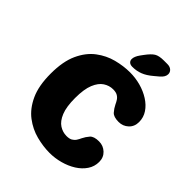

<svg xmlns="http://www.w3.org/2000/svg" viewBox="-226 -933 1071 1071"><g transform="rotate(45 309.5 -397.0)"><path d="M350.5 10.5Q299.5 10.5 245.5 -3.5Q191.5 -17.5 145.2 -52.5Q99 -87.5 70.5 -149.5Q42 -211.5 42 -307Q42 -403 70.5 -465Q99 -527 145.2 -562Q191.5 -597 245.5 -611Q299.5 -625 350.5 -625Q393.5 -625 434.5 -613.8Q475.5 -602.5 509 -581.2Q542.5 -560 562.2 -530.5Q582 -501 582 -464.5Q582 -428.5 558 -406.2Q534 -384 500.5 -384Q460.5 -384 445 -401.8Q429.5 -419.5 419.5 -440Q413.5 -453.5 405.8 -465.2Q398 -477 385.2 -484.2Q372.5 -491.5 350.5 -491.5Q320.5 -491.5 294 -474.2Q267.5 -457 251 -416.8Q234.5 -376.5 234.5 -307Q234.5 -237.5 251 -197.2Q267.5 -157 294 -140Q320.5 -123 350.5 -123Q372.5 -123 385.2 -130.2Q398 -137.5 405.8 -149.2Q413.5 -161 419.5 -174.5Q429.5 -195 445 -212.8Q460.5 -230.5 500.5 -230.5Q534 -230.5 558 -208Q582 -185.5 582 -150Q582 -113.5 562 -83.8Q542 -54 508.5 -33Q475 -12 433.8 -0.8Q392.5 10.5 350.5 10.5ZM337.5 -655.5Q321.5 -655.5 312.8 -663.2Q304 -671 304 -684Q304 -704 323 -730.5L335.5 -747.5Q360.5 -781.5 379.8 -793.2Q399 -805 437 -805H464.5Q485 -805 496.8 -794.5Q508.5 -784 508.5 -768.5Q508.5 -747 485 -726.5L457.5 -703.5Q427 -677.5 398.5 -666.5Q370 -655.5 337.5 -655.5Z"/></g></svg>

Font: Sono ExtraLight Monospace ExtraBold
Style: Regular
Weight: 800
Version: Version 2.112